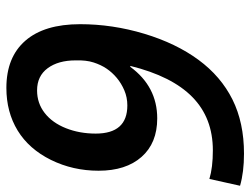

<svg xmlns="http://www.w3.org/2000/svg" viewBox="-110 -654 774 593"><g transform="rotate(90 276.5 -357.0)"><path d="M54.2 -217.8Q54.2 -317.9 83.7 -416Q113.3 -514.2 164.3 -583.5Q215.3 -652.8 286.9 -688.5Q358.4 -724.1 454.1 -724.1Q511.2 -724.1 553.2 -711.9L532.2 -617.2Q497.1 -627.9 443.8 -627.9Q343.8 -627.9 279.3 -564.7Q214.8 -501.5 183.1 -373H186Q247.1 -456.1 345.2 -456.1Q421.4 -456.1 464.1 -407.7Q506.8 -359.4 506.8 -274.9Q506.8 -195.8 473.4 -127.9Q439.9 -60.1 382.8 -25.1Q325.7 9.8 251 9.8Q156.2 9.8 105.2 -48.8Q54.2 -107.4 54.2 -217.8ZM258.8 -85Q298.3 -85 328.6 -108.6Q358.9 -132.3 375.5 -174.3Q392.1 -216.3 392.1 -266.1Q392.1 -363.8 305.2 -363.8Q280.3 -363.8 258.5 -354.5Q236.8 -345.2 220 -331.1Q203.1 -316.9 191.4 -299.6Q179.7 -282.2 172.4 -259.5Q165 -236.8 166 -204.1Q166 -150.4 190.2 -117.7Q214.4 -85 258.8 -85Z"/></g></svg>

Font: f52132580099584   
Style: Italic
Weight: 600
Italic angle: -12°
Foundry: Ascender Corporation
Version: Version 1.10